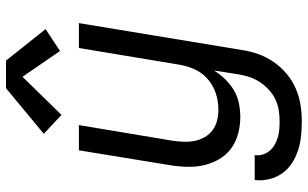

<svg xmlns="http://www.w3.org/2000/svg" viewBox="-213 -600 1026 640"><g transform="rotate(-90 300.0 -280.0)"><path d="M217 213Q192 213 167 210.5Q142 208 119 200.5Q96 193 76 180Q56 167 42.5 148Q29 129 23 105Q17 81 20 56H103Q101 70 105 83Q109 96 117.5 106Q126 116 137.5 122.5Q149 129 162 133Q175 137 189 138Q203 139 217 139Q235 139 253.5 136Q272 133 289.5 124.5Q307 116 321.5 102.5Q336 89 346.5 73Q357 57 363 39Q369 21 372 3L385 -80Q373 -60 356 -42.5Q339 -25 318.5 -13Q298 -1 275 3.5Q252 8 230 8Q201 8 173.5 0.5Q146 -7 124 -23.5Q102 -40 88.5 -64Q75 -88 69 -115Q63 -142 64 -171.5Q65 -201 70 -230L119 -530H203L151 -218Q148 -199 147.5 -180Q147 -161 150.5 -143.5Q154 -126 163 -110.5Q172 -95 186 -84.5Q200 -74 218 -69.5Q236 -65 255 -65Q272 -65 289.5 -68.5Q307 -72 323.5 -79.5Q340 -87 354.5 -99Q369 -111 379 -126.5Q389 -142 395 -159Q401 -176 404 -193L460 -530H543L453 15Q449 42 439.5 68.5Q430 95 413.5 119Q397 143 374.5 162Q352 181 325.5 192.5Q299 204 271.5 208.5Q244 213 217 213ZM237 -588 174 -647 326 -773H418L523 -641L450 -593L364 -718Z"/></g></svg>

Font: Iosevka Curly Extended
Style: Italic
Weight: 400
Width: 7
Italic angle: -9°
Monospace: yes
Designer: Belleve Invis
Foundry: Belleve Invis
Version: Version 11.1.0; ttfautohint (v1.8.3)